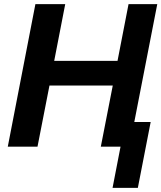

<svg xmlns="http://www.w3.org/2000/svg" viewBox="-20 -708 779 927"><path d="M466.8 0 524.4 -294.9H218.8L161.1 0H17.6L150.9 -688H294.9L241.7 -414.1H547.4L600.6 -688H739.3L628.4 -119.1H707.5L645.5 199.2H523.4L562 0Z"/></svg>

Font: Arimo
Style: Italic
Weight: 400
Italic angle: -12°
Designer: Steve Matteson
Foundry: Monotype Imaging Inc.
Version: Version 1.33